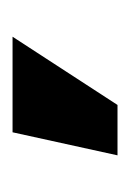

<svg xmlns="http://www.w3.org/2000/svg" viewBox="30 -22 209 309"><g transform="rotate(90 134.5 132.5)"><path d="M192.9 216.8H39.1L148.9 47.9H230Z"/></g></svg>

Font: Roboto Black
Style: Regular
Weight: 900
Designer: Google
Version: Version 2.134; 2016